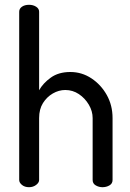

<svg xmlns="http://www.w3.org/2000/svg" viewBox="-20 -780 543 800"><path d="M101 0Q83 0 71.5 -9.5Q60 -19 60 -30V-731Q60 -744 71.5 -752Q83 -760 101 -760Q118 -760 130.5 -752Q143 -744 143 -731V-404Q159 -433 191.5 -456.5Q224 -480 273 -480Q321 -480 361 -453.5Q401 -427 425 -384Q449 -341 449 -288V-30Q449 -15 436 -7.5Q423 0 407 0Q392 0 379 -7.5Q366 -15 366 -30V-288Q366 -317 350 -344Q334 -371 308.5 -388Q283 -405 252 -405Q225 -405 200 -390.5Q175 -376 159 -350.5Q143 -325 143 -288V-30Q143 -19 130.5 -9.5Q118 0 101 0Z"/></svg>

Font: Dosis ExtraLight Medium
Style: Regular
Weight: 500
Version: Version 3.001; ttfautohint (v1.8.2)